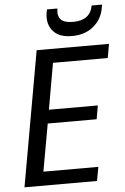

<svg xmlns="http://www.w3.org/2000/svg" viewBox="-60 -946 644 989"><g transform="rotate(-5 262.0 -451.5)"><path d="M523.9 -698.2 511.2 -626H228L186 -387.2H439L426.8 -316.9H173.8L129.9 -71.8H414.1L400.9 0H25.9L149.9 -698.2ZM502.9 -884.8Q492.7 -827.1 448.7 -791Q404.8 -754.9 337.9 -754.9Q271 -754.9 239.7 -791.7Q208.5 -828.6 217.8 -886.2L221.2 -902.8H274.9Q269 -865.2 286.4 -846.2Q303.7 -827.1 350.1 -827.1Q438.5 -827.1 452.1 -902.8H505.9Z"/></g></svg>

Font: Poppins
Style: Italic
Weight: 400
Italic angle: -10°
Designer: Ninad Kale (Devanagari), Jonny Pinhorn (Latin)
Foundry: Indian Type Foundry
Version: Version 3.200;PS 1.000;hotconv 16.6.54;makeotf.lib2.5.65590